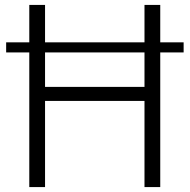

<svg xmlns="http://www.w3.org/2000/svg" viewBox="-20 -760 770 780"><path d="M5 -588H99V-740H163V-588H567V-740H631V-588H726V-547H631V0H567V-350H163V0H99V-547H5ZM567 -407V-547H163V-407Z"/></svg>

Font: Encode Sans Narrow
Style: Light
Weight: 300
Designer: Pablo Impallari, Andres Torresi
Foundry: Pablo Impallari, Andres Torresi
Version: Version 1.000; ttfautohint (v1.00) -l 8 -r 50 -G 200 -x 14 -